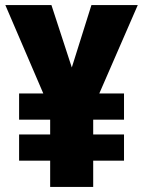

<svg xmlns="http://www.w3.org/2000/svg" viewBox="-20 -734 562 754"><path d="M262 -469 339 -714H521L370 -367H467V-264H346V-206H467V-103H346V0H177V-103H55V-206H177V-264H55V-367H150L1 -714H182Z"/></svg>

Font: Noto Sans Malayalam Condensed Black
Style: Regular
Weight: 900
Width: 3
Designer: Jelle Bosma - Monotype Design Team
Foundry: Monotype Imaging Inc.
Version: Version 2.104; ttfautohint (v1.8.4.7-5d5b)